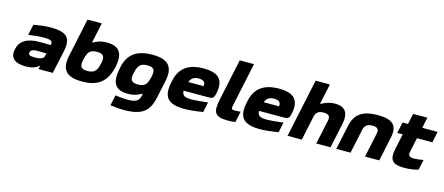

<svg xmlns="http://www.w3.org/2000/svg" viewBox="-56 -1379 5214 2253"><g transform="rotate(15 2551.0 -252.5)"><path d="M403 -509C334 -509 279 -501 194 -486L167 -356C232 -366 287 -373 349 -373C441 -373 463 -359 454 -317L453 -309C392 -311 347 -311 323 -311C166 -311 84 -260 60 -156C36 -53 91 9 233 9C295 9 348 -3 391 -41H396L387 0H561L621 -280C656 -444 601 -509 403 -509ZM234 -162C241 -190 267 -203 317 -203C335 -203 387 -202 430 -201L423 -170C416 -136 382 -120 310 -120C245 -120 227 -133 234 -162Z M1251 -244 1254 -256C1291 -430 1235 -509 1085 -509C996 -509 951 -481 922 -465H914L966 -710H793L694 -244C656 -65 729 9 916 9C1108 9 1207 -69 1251 -244ZM868 -248 869 -252C889 -341 917 -373 998 -373C1074 -373 1103 -345 1080 -252L1079 -248C1059 -158 1026 -127 946 -127C870 -127 845 -155 868 -248Z M1307 -256 1305 -244C1267 -61 1331 9 1473 9C1562 9 1607 -19 1636 -35H1644L1638 -7C1627 45 1600 77 1491 77C1444 77 1391 71 1340 65L1313 192C1382 201 1425 205 1477 205C1698 205 1781 135 1817 -35L1863 -250C1901 -429 1830 -509 1638 -509C1454 -509 1337 -436 1307 -256ZM1479 -248 1480 -252C1500 -342 1532 -373 1612 -373C1688 -373 1714 -345 1691 -252L1690 -248C1670 -159 1641 -127 1560 -127C1484 -127 1456 -155 1479 -248Z M2480 -277C2507 -426 2452 -509 2260 -509C2080 -509 1964 -436 1934 -256L1932 -244C1895 -68 1961 9 2160 9C2224 9 2297 1 2385 -14L2411 -137C2365 -131 2262 -120 2206 -120C2131 -120 2097 -140 2098 -196H2400C2449 -196 2466 -201 2480 -277ZM2124 -308C2145 -359 2178 -380 2233 -380C2298 -380 2317 -351 2311 -308Z M2734 -126C2697 -126 2694 -140 2701 -172L2815 -710H2642L2535 -206C2501 -46 2526 9 2689 9C2719 9 2749 7 2780 2L2808 -131C2779 -127 2744 -126 2734 -126Z M3396 -277C3423 -426 3368 -509 3176 -509C2996 -509 2880 -436 2850 -256L2848 -244C2811 -68 2877 9 3076 9C3140 9 3213 1 3301 -14L3327 -137C3281 -131 3178 -120 3122 -120C3047 -120 3013 -140 3014 -196H3316C3365 -196 3382 -201 3396 -277ZM3040 -308C3061 -359 3094 -380 3149 -380C3214 -380 3233 -351 3227 -308Z M3564 -710 3413 0H3586L3648 -291C3660 -348 3688 -373 3753 -373C3817 -373 3836 -348 3824 -291L3762 0H3935L3998 -295C4029 -442 3978 -509 3856 -509C3789 -509 3738 -489 3693 -463H3684L3737 -710Z M4068 -295 4005 0H4178L4240 -291C4252 -348 4281 -373 4346 -373C4410 -373 4428 -348 4416 -291L4354 0H4527L4590 -295C4621 -444 4560 -509 4375 -509C4195 -509 4100 -448 4068 -295Z M4915 -126C4856 -126 4840 -145 4850 -192L4887 -366H5074L5102 -500H4915L4943 -630H4770L4742 -500H4676L4648 -366H4714L4675 -184C4643 -35 4690 9 4831 9C4894 9 4954 0 5001 -14L5028 -139C4979 -130 4942 -126 4915 -126Z"/></g></svg>

Font: LT Wave Black
Style: Italic
Weight: 900
Designer: Daniel Lyons
Version: Version 2.5 (Glyphs App)